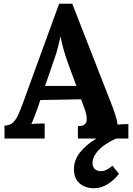

<svg xmlns="http://www.w3.org/2000/svg" viewBox="-20 -738 708 1023"><path d="M4 0V-69Q32 -69 49 -85Q66 -101 77.5 -127Q89 -153 100 -183L295 -718H365L578 -173Q584 -158 594 -127.5Q604 -97 606 -74Q623 -76 638.5 -76.5Q654 -77 664 -77V0H395V-66Q436 -66 441 -91.5Q446 -117 432 -154L412 -209L195 -205L179 -158Q174 -145 164.5 -119.5Q155 -94 147 -77Q163 -79 185.5 -79.5Q208 -80 218 -80V0ZM220 -280H387L341 -405Q328 -441 318 -477.5Q308 -514 303 -542H302Q298 -525 290 -491Q282 -457 265 -410ZM482 265Q434 265 404 239Q374 213 374 162Q374 115 406.5 74Q439 33 491 2Q543 -29 600 -46V0Q569 13 539 33.5Q509 54 490.5 80Q472 106 473 134Q474 152 485.5 163Q497 174 517 174Q547 174 579 145L614 188Q588 222 553 243.5Q518 265 482 265Z"/></svg>

Font: Lora
Style: Bold
Weight: 700
Designer: Olga Karpushina, Alexei Vanyashin (Cyrillic)
Foundry: Cyreal
Version: Version 3.006; ttfautohint (v1.8.4.7-5d5b);gftools[0.9.30]